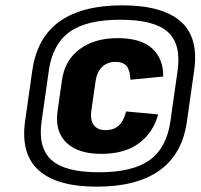

<svg xmlns="http://www.w3.org/2000/svg" viewBox="-20 -890 752 720"><path d="M360 -313Q272 -313 228.5 -355.5Q185 -398 196 -474L212 -587Q222 -663 278 -705Q334 -747 421 -747Q509 -747 551 -708Q593 -669 592 -603L469 -591Q468 -626 455 -642Q442 -658 413 -658Q383 -658 363 -639Q343 -620 338 -582L323 -479Q317 -440 331.5 -421Q346 -402 377 -402Q405 -402 424 -418Q443 -434 453 -472L573 -461Q555 -393 501.5 -353Q448 -313 360 -313ZM343 -190Q194 -190 125.5 -251Q57 -312 74 -435L101 -625Q119 -750 204 -810Q289 -870 438 -870Q588 -870 657 -810Q726 -750 708 -625L681 -435Q664 -312 578.5 -251Q493 -190 343 -190ZM351 -244Q478 -244 541.5 -290Q605 -336 619 -435L646 -625Q660 -724 609.5 -770Q559 -816 431 -816Q304 -816 240.5 -770Q177 -724 163 -625L136 -435Q122 -336 173 -290Q224 -244 351 -244Z"/></svg>

Font: Pathway Extreme SemiCondensed Black
Style: Italic
Weight: 900
Width: 4
Italic angle: -8°
Version: Version 1.001;gftools[0.9.26]